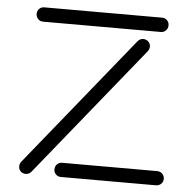

<svg xmlns="http://www.w3.org/2000/svg" viewBox="-51 -722 805 803"><g transform="rotate(5 351.5 -320.5)"><path d="M103 -670.9H597.2Q609.9 -670.9 618.4 -662.4Q627 -653.8 627 -641.1Q627 -628.4 618.4 -619.6Q609.9 -610.8 597.2 -610.8H103Q90.3 -610.8 81.8 -619.6Q73.2 -628.4 73.2 -641.1Q73.2 -653.8 81.8 -662.4Q90.3 -670.9 103 -670.9ZM62 -18.1 503.9 -564Q513.7 -575.2 526.9 -575.2Q536.1 -575.2 545.9 -568.8Q557.1 -559.1 557.1 -545.9Q557.1 -536.1 550.8 -526.9L108.9 19Q99.6 29.8 85.9 29.8Q75.7 29.8 66.9 23.9Q56.2 14.6 56.2 1Q56.2 -9.3 62 -18.1ZM233.9 -29.8H632.8Q645.5 -29.8 654.3 -21.2Q663.1 -12.7 663.1 0Q663.1 12.7 654.3 21.2Q645.5 29.8 632.8 29.8H233.9Q221.2 29.8 212.6 21.2Q204.1 12.7 204.1 0Q204.1 -12.7 212.6 -21.2Q221.2 -29.8 233.9 -29.8Z"/></g></svg>

Font: Beon
Style: Regular
Weight: 400
Designer: BSozoo
Foundry: BSozoo
Version: Version 1.001;PS 001.001;hotconv 1.0.70;makeotf.lib2.5.58329